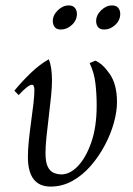

<svg xmlns="http://www.w3.org/2000/svg" viewBox="-20 -674 492 709"><path d="M332 -450Q359 -439 385.5 -400.5Q412 -362 412 -297Q412 -262 400.5 -220.5Q389 -179 367 -137.5Q345 -96 315 -61.5Q285 -27 247.5 -6Q210 15 167 15Q83 15 83 -95Q83 -121 86.5 -155Q90 -189 95 -225Q100 -261 103.5 -291.5Q107 -322 107 -341Q107 -361 98 -361Q84 -361 49 -323L33 -339Q59 -371 92.5 -403.5Q126 -436 160 -455Q166 -442 169 -421.5Q172 -401 172 -376Q172 -354 168.5 -318Q165 -282 160 -242.5Q155 -203 151.5 -167.5Q148 -132 148 -109Q148 -75 156.5 -58Q165 -41 179 -35.5Q193 -30 207 -30Q238 -30 267.5 -60.5Q297 -91 317 -148Q337 -205 337 -285Q337 -326 332.5 -365.5Q328 -405 311 -441ZM365 -565Q349 -565 342 -574Q335 -583 335 -596Q335 -618 353.5 -636Q372 -654 394 -654Q409 -654 416.5 -645Q424 -636 424 -623Q424 -599 405.5 -582Q387 -565 365 -565ZM205 -565Q189 -565 182 -574Q175 -583 175 -596Q175 -618 193.5 -636Q212 -654 234 -654Q249 -654 256.5 -645Q264 -636 264 -623Q264 -599 245.5 -582Q227 -565 205 -565Z"/></svg>

Font: Bona Nova
Style: Italic
Weight: 400
Italic angle: -4°
Designer: Mateusz Machalski
Foundry: Capitalics
Version: Version 4.001; ttfautohint (v1.8.3)